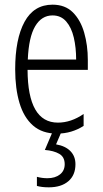

<svg xmlns="http://www.w3.org/2000/svg" viewBox="-20 -562 439 822"><path d="M205 -542Q259 -542 292 -509Q325 -476 340.5 -422Q356 -368 356 -305V-263H98Q99 -37 228 -37Q284 -37 338 -74V-23Q313 -7 284.5 1.5Q256 10 224 10Q161 10 121.5 -24.5Q82 -59 63.5 -121Q45 -183 45 -265Q45 -395 85 -468.5Q125 -542 205 -542ZM205 -496Q158 -496 130.5 -449.5Q103 -403 99 -307H306Q306 -358 296 -401Q286 -444 263.5 -470Q241 -496 205 -496ZM303 141Q303 188 272.5 214Q242 240 189 240Q159 240 138 234V195Q160 201 183 201Q216 201 236.5 185Q257 169 257 141Q257 110 233.5 96.5Q210 83 172 80L206 0H244L220 56Q260 63 281.5 85Q303 107 303 141Z"/></svg>

Font: Noto Sans ExtraCondensed Light
Style: Regular
Weight: 300
Width: 2
Designer: Monotype Design Team
Foundry: Monotype Imaging Inc.
Version: Version 2.013; ttfautohint (v1.8.4.7-5d5b)